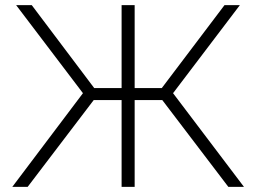

<svg xmlns="http://www.w3.org/2000/svg" viewBox="-20 -730 1001 750"><path d="M28 0 304 -366 43 -710H104L348 -386H455V-710H506V-386H612L857 -710H917L656 -366L933 0H872L614 -339H506V0H455V-339H346L88 0Z"/></svg>

Font: Raleway Light
Style: Regular
Weight: 300
Designer: Matt McInerney, Pablo Impallari, Rodrigo Fuenzalida
Foundry: Matt McInerney, Pablo Impallari, Rodrigo Fuenzalida
Version: Version 4.026